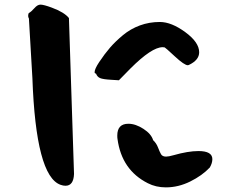

<svg xmlns="http://www.w3.org/2000/svg" viewBox="-20 -812 1040 830"><path d="M104 -755Q116 -762 129 -777Q142 -792 155 -792Q169 -792 204 -779Q258 -759 278 -734L300 -60Q298 -9 263 -9Q253 -9 242 -13Q135 -50 120 -475L105 -732Q99 -742 104 -755ZM389 -500Q389 -514 409 -544Q433 -580 456 -606.5Q479 -633 511.5 -660Q544 -687 584.5 -702Q625 -717 671 -717Q721 -717 781 -673Q841 -629 841 -586Q841 -552 796 -531Q795 -531 794 -530.5Q793 -530 792 -530Q777 -530 735.5 -568.5Q694 -607 692 -607Q691 -607 688 -607.5Q685 -608 683 -608Q636 -608 544 -516L494 -465L462 -467Q425 -469 412.5 -474.5Q400 -480 395 -494Q389 -494 389 -500ZM487 -226Q487 -277 535 -277Q566 -277 600 -255Q634 -233 642 -206Q656 -193 663 -174.5Q670 -156 676 -145.5Q682 -135 698 -135Q709 -135 730 -141Q793 -159 838 -159Q898 -159 898 -124Q898 -107 887 -88Q854 -53 802.5 -27.5Q751 -2 697 -2Q654 -2 619 -20Q506 -77 488 -211Q487 -216 487 -226Z"/></svg>

Font: NaniFont Regular
Style: Regular
Weight: 400
Designer: Nanigashitei
Version: Version 1.036